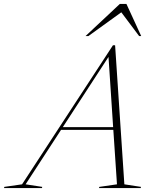

<svg xmlns="http://www.w3.org/2000/svg" viewBox="-98 -955 797 975"><path d="M533.5 -19 618 -6 616.5 0H404.5L406.5 -6L496 -19L477.5 -295.5H212L32 -19L116.5 -6L115 0H-77.5L-76 -6L14 -19L475.5 -725H486.5ZM221 -309.5H476.5L453 -666ZM336.5 -772 510.5 -935H544L619 -772H608.5L518 -892.5L351 -772Z"/></svg>

Font: Newsreader Display ExtraLight
Style: Italic
Weight: 275
Italic angle: -17°
Designer: Hugues Gentile
Foundry: Production Type
Version: Version 1.001